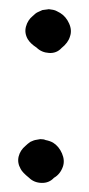

<svg xmlns="http://www.w3.org/2000/svg" viewBox="-20 -382 195 422"><path d="M96.7 -68.4Q109.4 -60.5 116.2 -44.9Q123 -29.3 118.2 -15.6Q112.3 1 98.6 8.8Q87.9 20.5 71.3 20Q54.7 19.5 43.9 8.8Q29.3 -2.9 25.4 -10.7Q17.6 -24.4 21 -38.1Q24.4 -51.8 36.1 -61.5Q38.1 -63.5 41 -65.9Q43.9 -68.4 46.9 -70.3Q55.7 -74.2 57.1 -74.2Q58.6 -74.2 68.4 -76.2Q76.2 -76.2 80.1 -74.2Q89.8 -72.3 96.7 -68.4ZM112.3 -353.5Q125 -345.7 131.8 -330.6Q138.7 -315.4 133.8 -301.8Q129.9 -288.1 115.2 -276.4Q104.5 -264.6 87.9 -265.6Q71.3 -266.6 60.5 -277.3Q46.9 -286.1 41 -295.9Q33.2 -309.6 37.1 -323.7Q41 -337.9 51.8 -346.7Q58.6 -353.5 63.5 -355.5Q71.3 -359.4 73.2 -359.9Q75.2 -360.4 84 -361.3Q86.9 -362.3 90.8 -361.3Q94.7 -360.4 96.7 -360.4Q101.6 -359.4 105 -357.4Q108.4 -355.5 112.3 -353.5Z"/></svg>

Font: Schoolbell
Style: Regular
Weight: 400
Designer: Font Diner, Inc
Foundry: Font Diner, Inc
Version: Version 1.000